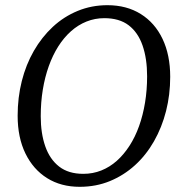

<svg xmlns="http://www.w3.org/2000/svg" viewBox="-20 -705 700 740"><path d="M287 15Q215 15 161.5 -18.5Q108 -52 78 -113.5Q48 -175 48 -259Q48 -329 64 -392.5Q80 -456 110.5 -509Q141 -562 183.5 -601.5Q226 -641 279.5 -663Q333 -685 394 -685Q468 -685 522.5 -651Q577 -617 606.5 -555Q636 -493 636 -409Q636 -340 620 -277Q604 -214 573.5 -160.5Q543 -107 500 -68Q457 -29 403.5 -7Q350 15 287 15ZM301 -35Q338 -35 370.5 -48Q403 -61 430 -85Q457 -109 479 -143Q501 -177 516 -219Q531 -261 539 -309.5Q547 -358 547 -411Q547 -479 529.5 -529.5Q512 -580 476 -607.5Q440 -635 382 -635Q346 -635 313.5 -622Q281 -609 253.5 -584.5Q226 -560 204.5 -526Q183 -492 168 -450Q153 -408 145 -359.5Q137 -311 137 -257Q137 -191 154.5 -141Q172 -91 208 -63Q244 -35 301 -35Z"/></svg>

Font: Source Serif 4
Style: Italic
Weight: 400
Italic angle: -12°
Designer: Frank Grießhammer
Foundry: Adobe Systems Incorporated
Version: Version 4.004;hotconv 1.0.116;makeotfexe 2.5.65601